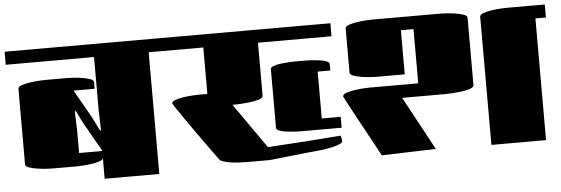

<svg xmlns="http://www.w3.org/2000/svg" viewBox="-45 -773 2660 910"><g transform="rotate(-5 1285.0 -318.5)"><path d="M410 -429H310V-428L384 -298L418 -230H423L420 -324V-579H0V-641H730V-579H680V0H420V-97Q416 -88 399 -83Q382 -78 360.5 -75Q339 -72 319.5 -71Q300 -70 291 -70H180Q172 -70 151.5 -71Q131 -72 107.5 -75.5Q84 -79 67 -85Q50 -91 50 -101V-460Q50 -470 67 -476Q84 -482 107.5 -485.5Q131 -489 151.5 -490Q172 -491 180 -491H280Q289 -491 310 -490Q331 -489 354 -485.5Q377 -482 393.5 -476Q410 -470 410 -460ZM310 -132H420V-134L342 -271L312 -331H307L310 -237Z M730 -579V-641H1550V-579H1200V-327Q1200 -316 1181 -310Q1162 -304 1135.5 -301Q1109 -298 1086 -297Q1063 -296 1054 -296L1204 -82Q1291 -87 1378 -93Q1465 -99 1552 -106Q1553 -101 1555 -93.5Q1557 -86 1557 -81Q1557 -72 1541.5 -65.5Q1526 -59 1502.5 -54Q1479 -49 1454.5 -46Q1430 -43 1410 -41.5Q1390 -40 1383 -39L1207 -20H1094Q1078 -20 1054.5 -21.5Q1031 -23 1008.5 -27.5Q986 -32 972 -40Q971 -41 956 -61.5Q941 -82 918 -114Q895 -146 869.5 -182Q844 -218 821.5 -250.5Q799 -283 784.5 -304.5Q770 -326 770 -327Q770 -337 787 -343Q804 -349 827.5 -352.5Q851 -356 871.5 -357Q892 -358 900 -358H940V-579ZM1560 -195V-143H1360Q1353 -143 1335.5 -144Q1318 -145 1298 -147.5Q1278 -150 1264 -155.5Q1250 -161 1250 -169V-449Q1250 -457 1264 -462.5Q1278 -468 1298 -470.5Q1318 -473 1335.5 -474Q1353 -475 1360 -475H1420Q1427 -475 1444.5 -474Q1462 -473 1482 -470.5Q1502 -468 1516 -462.5Q1530 -457 1530 -449V-418H1470V-195Z M2520 0H2260V-610Q2260 -620 2277 -626Q2294 -632 2317.5 -635.5Q2341 -639 2361.5 -640Q2382 -641 2390 -641H2570V-579H2520ZM1996 -4 1738 4Q1734 -4 1721 -28Q1708 -52 1690 -85Q1672 -118 1653 -153Q1634 -188 1617.5 -218.5Q1601 -249 1590.5 -269Q1580 -289 1580 -290Q1580 -300 1597 -306Q1614 -312 1637.5 -315.5Q1661 -319 1681.5 -320Q1702 -321 1710 -321H1940V-579H1880V-369H1750Q1742 -369 1721.5 -370Q1701 -371 1677.5 -374.5Q1654 -378 1637 -384Q1620 -390 1620 -400V-610Q1620 -620 1637 -626Q1654 -632 1677.5 -635.5Q1701 -639 1721.5 -640Q1742 -641 1750 -641H2070Q2078 -641 2098.5 -640Q2119 -639 2142.5 -635.5Q2166 -632 2183 -626Q2200 -620 2200 -610V-290Q2200 -280 2181.5 -273.5Q2163 -267 2137.5 -264Q2112 -261 2090 -260Q2068 -259 2060 -259H1858Z"/></g></svg>

Font: Gajraj One
Style: Regular
Weight: 400
Designer: Saurabh Sharma
Foundry: Saurabh Sharma
Version: Version 1.000